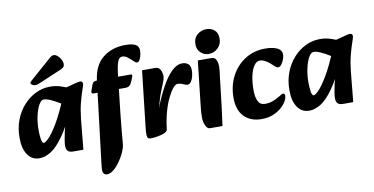

<svg xmlns="http://www.w3.org/2000/svg" viewBox="-85 -954 2753 1414"><g transform="rotate(-10 1292.0 -247.5)"><path d="M143 16Q87 16 55.5 -30.5Q24 -77 24 -157Q24 -230 47.5 -291Q71 -352 111.5 -396.5Q152 -441 203 -465.5Q254 -490 309 -490Q352 -490 387.5 -478.5Q423 -467 448 -455L419 -321Q393 -339 361 -358.5Q329 -378 299 -391.5Q269 -405 248 -405Q228 -405 210.5 -373Q193 -341 182.5 -292.5Q172 -244 172 -193Q172 -149 177 -119.5Q182 -90 195 -90Q206 -90 232.5 -116.5Q259 -143 299 -209Q339 -275 388 -393L427 -297Q373 -177 324 -108.5Q275 -40 230.5 -12Q186 16 143 16ZM398 10Q366 10 355 -4Q344 -18 344 -40Q344 -57 348.5 -84.5Q353 -112 360 -144Q367 -176 375 -204L397 -279L363 -305L387 -456Q419 -461 448.5 -469Q478 -477 501 -483Q524 -489 535 -489Q554 -489 554 -469Q554 -460 541.5 -425Q529 -390 515 -336.5Q501 -283 494 -217L472 10ZM182 -555Q173 -547 173 -541Q173 -533 183.5 -526.5Q194 -520 206 -520Q214 -520 219.5 -521Q225 -522 232 -525L409 -600Q424 -607 431.5 -614.5Q439 -622 439 -637Q439 -653 429.5 -671Q420 -689 405.5 -701.5Q391 -714 377 -714Q363 -714 347 -700Z M615 219Q597 219 589 208.5Q581 198 581 182Q581 167 585 135L658 -471Q672 -587 741 -641.5Q810 -696 910 -696Q960 -696 985 -682.5Q1010 -669 1010 -638Q1010 -621 1005.5 -601.5Q1001 -582 993 -568Q985 -554 972 -554Q964 -554 948 -569.5Q932 -585 912.5 -600.5Q893 -616 872 -616Q849 -616 837.5 -585Q826 -554 820 -499L787 -208Q780 -149 775 -88.5Q770 -28 765 24Q762 49 747 82Q732 115 709.5 146.5Q687 178 662 198.5Q637 219 615 219ZM615 -385Q608 -385 605 -390Q602 -395 604 -402L621 -450Q626 -464 635.5 -469.5Q645 -475 672 -475H912Q925 -475 920 -459Q907 -421 895 -403Q883 -385 857 -385Z M1103 -32 1065 -175Q1102 -271 1140 -341.5Q1178 -412 1218 -451Q1258 -490 1299 -490Q1325 -490 1342.5 -476Q1360 -462 1360 -427Q1360 -404 1354 -381Q1348 -358 1337 -343Q1326 -328 1311 -328Q1298 -328 1279.5 -337.5Q1261 -347 1238 -347Q1223 -347 1203.5 -323.5Q1184 -300 1163.5 -258Q1143 -216 1127 -158.5Q1111 -101 1103 -32ZM978 14Q965 14 957.5 9.5Q950 5 948.5 -14Q947 -33 952 -75L999 -491H1097Q1124 -491 1135.5 -469Q1147 -447 1147 -419Q1147 -406 1136.5 -378.5Q1126 -351 1113.5 -320.5Q1101 -290 1094 -267L1070 -185L1120 -191L1103 -32Q1102 -18 1085 -9Q1068 0 1045 5Q1022 10 1003 12Q984 14 978 14Z M1417 16Q1398 16 1385.5 -11.5Q1373 -39 1373 -73Q1373 -96 1374.5 -116Q1376 -136 1380 -170L1416 -491H1518Q1543 -491 1553 -469Q1563 -447 1563 -419Q1563 -405 1561 -389.5Q1559 -374 1555 -342L1536 -179Q1531 -130 1526 -95Q1521 -60 1517.5 -33.5Q1514 -7 1511 16ZM1504.5 -524Q1470 -524 1444.5 -548Q1419 -572 1419 -610.4Q1419 -656.2 1448.5 -681.6Q1478 -707 1516.8 -707Q1553.2 -707 1577.6 -685.8Q1602 -664.5 1602 -622Q1602 -579.8 1573 -551.9Q1544 -524 1504.5 -524Z M1805 16Q1723 16 1675 -33Q1627 -82 1627 -174Q1627 -264 1665 -336Q1703 -408 1769 -449.5Q1835 -491 1919 -491Q1975 -491 2008.5 -475Q2042 -459 2042 -424Q2042 -408 2034 -387.5Q2026 -367 2014.5 -352.5Q2003 -338 1990 -338Q1983 -338 1975.5 -343.5Q1968 -349 1962 -355Q1953 -364 1937 -377.5Q1921 -391 1902 -401Q1883 -411 1865 -411Q1840 -411 1821 -383Q1802 -355 1792 -308.5Q1782 -262 1782 -206Q1782 -151 1797.5 -120.5Q1813 -90 1848 -90Q1880 -90 1907 -100Q1934 -110 1957 -124Q1966 -130 1975.5 -135.5Q1985 -141 1992 -141Q1998 -141 2001.5 -136.5Q2005 -132 2005 -124Q2005 -106 1991.5 -82Q1978 -58 1951.5 -35.5Q1925 -13 1888.5 1.5Q1852 16 1805 16Z M2161 16Q2105 16 2073.5 -30.5Q2042 -77 2042 -157Q2042 -230 2065.5 -291Q2089 -352 2129.5 -396.5Q2170 -441 2221 -465.5Q2272 -490 2327 -490Q2370 -490 2405.5 -478.5Q2441 -467 2466 -455L2437 -321Q2411 -339 2379 -358.5Q2347 -378 2317 -391.5Q2287 -405 2266 -405Q2246 -405 2228.5 -373Q2211 -341 2200.5 -292.5Q2190 -244 2190 -193Q2190 -149 2195 -119.5Q2200 -90 2213 -90Q2224 -90 2250.5 -116.5Q2277 -143 2317 -209Q2357 -275 2406 -393L2445 -297Q2391 -177 2342 -108.5Q2293 -40 2248.5 -12Q2204 16 2161 16ZM2416 10Q2384 10 2373 -4Q2362 -18 2362 -40Q2362 -57 2366.5 -84.5Q2371 -112 2378 -144Q2385 -176 2393 -204L2415 -279L2381 -305L2405 -456Q2437 -461 2466.5 -469Q2496 -477 2519 -483Q2542 -489 2553 -489Q2572 -489 2572 -469Q2572 -460 2559.5 -425Q2547 -390 2533 -336.5Q2519 -283 2512 -217L2490 10Z"/></g></svg>

Font: Alkatra
Style: Regular
Weight: 400
Designer: Suman Bhandary
Version: Version 1.100;gftools[0.9.22]